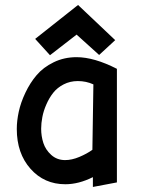

<svg xmlns="http://www.w3.org/2000/svg" viewBox="-20 -740 570 765"><path d="M179.2 -520 285.2 -602.1 375 -521 439 -580.1 291 -720.2 120.1 -585ZM445.8 -465.8Q355 -512.2 285.2 -512.2Q235.4 -512.2 193.8 -491.9Q152.3 -471.7 126 -440.7Q99.6 -409.7 81.1 -370.4Q62.5 -331.1 54.7 -294.7Q46.9 -258.3 46.9 -226.1Q46.9 -128.9 101.6 -67.4Q156.2 -5.9 240.2 -5.9Q293.5 -5.9 350.1 -34.2V4.9L445.8 -13.2ZM144 -227.1Q144 -249 148.7 -273.4Q153.3 -297.9 164.6 -323.7Q175.8 -349.6 191.9 -370.1Q208 -390.6 233.6 -403.8Q259.3 -417 290 -417Q323.2 -417 352.1 -403.8L348.1 -143.1Q326.2 -127.4 296.1 -114.7Q266.1 -102.1 238.8 -102.1Q206.5 -102.5 184.1 -122.8Q161.6 -143.1 152.8 -170.2Q144 -197.3 144 -227.1Z"/></svg>

Font: Comic Neue Angular
Style: Bold
Weight: 700
Designer: Craig Rozynski
Foundry: Craig Rozynski
Version: Version 2.003